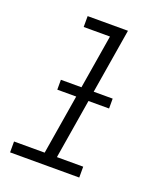

<svg xmlns="http://www.w3.org/2000/svg" viewBox="-136 -824 772 913"><g transform="rotate(20 250.0 -367.5)"><path d="M374 0H24V-55H179L282 -680H149V-735H353L241 -55H374ZM133 -357V-407H395V-357Z"/></g></svg>

Font: Iosevka Light Oblique
Style: Regular
Weight: 300
Italic angle: -9°
Monospace: yes
Designer: Belleve Invis
Foundry: Belleve Invis
Version: Version 32.5.0; ttfautohint (v1.8.4)